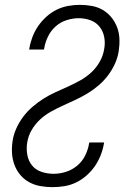

<svg xmlns="http://www.w3.org/2000/svg" viewBox="-20 -763 540 791"><path d="M196 8Q170 8 145.5 3.5Q121 -1 100 -12.5Q79 -24 63.5 -42.5Q48 -61 39.5 -84Q31 -107 29.5 -132Q28 -157 32 -183Q36 -209 47.5 -234.5Q59 -260 76 -282.5Q93 -305 114.5 -323.5Q136 -342 160 -357Q184 -372 209.5 -383.5Q235 -395 260.5 -406.5Q286 -418 311 -432Q336 -446 356.5 -465Q377 -484 391 -509Q405 -534 409 -560Q414 -585 409.5 -609.5Q405 -634 390.5 -652.5Q376 -671 353 -679.5Q330 -688 304 -688Q280 -688 254.5 -680Q229 -672 209 -654Q189 -636 177.5 -612Q166 -588 162 -563L161 -559H100L101 -564Q105 -588 114 -611.5Q123 -635 137.5 -656Q152 -677 171.5 -694.5Q191 -712 213.5 -723Q236 -734 260.5 -738.5Q285 -743 309 -743Q334 -743 358.5 -738.5Q383 -734 403.5 -722Q424 -710 439 -691.5Q454 -673 462.5 -650.5Q471 -628 472 -603Q473 -578 469 -552Q465 -526 453.5 -500.5Q442 -475 425 -452.5Q408 -430 386.5 -411.5Q365 -393 341 -378.5Q317 -364 291.5 -352Q266 -340 240.5 -328.5Q215 -317 190.5 -303.5Q166 -290 145 -270.5Q124 -251 110 -226.5Q96 -202 92 -175Q88 -150 92.5 -125Q97 -100 112 -81.5Q127 -63 151 -55Q175 -47 201 -47Q226 -47 251.5 -55Q277 -63 298 -80.5Q319 -98 331 -122.5Q343 -147 347 -172L348 -176H409L408 -171Q404 -147 394.5 -123Q385 -99 370.5 -78Q356 -57 336 -39.5Q316 -22 293 -11Q270 0 245 4Q220 8 196 8Z"/></svg>

Font: Iosevka Light Oblique
Style: Regular
Weight: 300
Italic angle: -9°
Monospace: yes
Designer: Belleve Invis
Foundry: Belleve Invis
Version: Version 32.5.0; ttfautohint (v1.8.4)